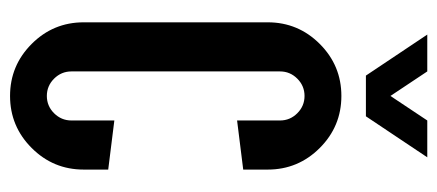

<svg xmlns="http://www.w3.org/2000/svg" viewBox="-264 -606 870 382"><g transform="rotate(90 171.0 -415.0)"><path d="M170.9 -73.2Q190.9 -73.2 205.3 -87.6Q219.7 -102.1 219.7 -122.1V-207.5L317.4 -195.3V-146.5Q317.4 -85.9 274.4 -43Q231.4 0 170.9 0Q110.4 0 67.4 -43Q24.4 -85.9 24.4 -146.5V-512.7Q24.4 -573.2 67.4 -616.2Q110.4 -659.2 170.9 -659.2Q231.4 -659.2 274.4 -616.2Q317.4 -573.2 317.4 -512.7V-463.9L219.7 -451.7V-537.1Q219.7 -557.1 205.3 -571.5Q190.9 -585.9 170.9 -585.9Q150.9 -585.9 136.5 -571.5Q122.1 -557.1 122.1 -537.1V-122.1Q122.1 -102.1 136.5 -87.6Q150.9 -73.2 170.9 -73.2ZM130.4 -708 48.8 -830.1H122.1L170.9 -756.8L219.7 -830.1H293L211.4 -708Z"/></g></svg>

Font: Alegre Sans
Style: Regular
Weight: 400
Width: 3
Designer: GrandChaos9000
Version: Version 1.2.6 - August 1, 2014